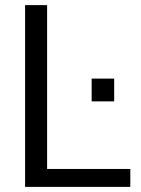

<svg xmlns="http://www.w3.org/2000/svg" viewBox="-20 -730 549 750"><path d="M78 0V-710H164V-70H489V0ZM338 -334V-423H426V-334Z"/></svg>

Font: Special Gothic
Style: Regular
Weight: 400
Designer: Alistair McCready
Foundry: Monolith
Version: Version 1.010; ttfautohint (v1.8.4.7-5d5b)